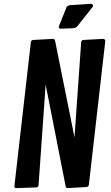

<svg xmlns="http://www.w3.org/2000/svg" viewBox="-20 -962 570 984"><path d="M519.5 -751 435.5 -15.6Q433.6 -4.4 422.9 -3.4L326.2 2Q317.9 2 316.4 -7.3L213.9 -528.8L177.7 -13.7Q177.2 -2 165 -1.5L64.5 2Q53.7 2 53.7 -7.3L138.2 -746.1Q140.1 -756.3 150.9 -757.3L250 -762.7Q256.8 -762.7 259 -760Q261.2 -757.3 262.7 -751L361.8 -258.3L396 -746.1Q396.5 -756.8 409.2 -757.3L506.3 -762.7Q519.5 -762.7 519.5 -751ZM457.5 -930.2 377.4 -828.6Q368.7 -818.4 355.5 -817.4L291.5 -814.9Q280.8 -815.9 280.8 -824.7L320.3 -923.3Q324.7 -934.6 341.3 -935.5L444.8 -942.4Q457.5 -941.4 457.5 -930.2Z"/></svg>

Font: Contrail One
Style: Regular
Weight: 400
Designer: Riccardo De Franceschi
Foundry: Sorkin Type Co.
Version: Version 1.003